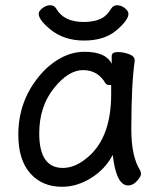

<svg xmlns="http://www.w3.org/2000/svg" viewBox="-20 -690 615 734"><path d="M471 -637Q471 -613 425 -574Q379 -535 301.5 -535Q224 -535 172 -578Q128 -614 128 -637Q128 -648 142.5 -659Q157 -670 172 -670Q187 -670 195 -657Q224 -606 300 -606Q337 -606 362.5 -617Q388 -628 405 -657Q413 -670 428 -670Q443 -670 457 -659Q471 -648 471 -637ZM470 19Q424 19 411 -98Q383 -44 329 -10Q275 24 217 24Q141 24 95.5 -27.5Q50 -79 50 -175Q50 -302 129 -398Q165 -442 210 -467Q255 -492 303 -492Q385 -492 407 -446V-475Q407 -491 429.5 -491Q452 -491 473.5 -483Q495 -475 495 -459V-457Q482 -368 482 -195Q482 -92 516 -38Q519 -32 519 -24Q519 -16 504 1.5Q489 19 470 19ZM130 -180Q130 -48 220 -48Q262 -48 303 -79Q405 -153 405 -330Q405 -355 405 -365H396Q388 -365 383 -372Q354 -422 297.5 -422Q241 -422 185.5 -352Q130 -282 130 -180Z"/></svg>

Font: LXGW WenKai Medium
Style: Regular
Weight: 500
Designer: LXGW / Fontworks Inc.
Foundry: LXGW / Fontworks Inc.
Version: Version 1.501; October 10, 2024